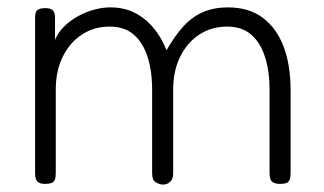

<svg xmlns="http://www.w3.org/2000/svg" viewBox="-20 -488 877 520"><path d="M102 10Q92 10 86 7Q80 4 77.5 -2.5Q75 -9 75 -20V-440Q75 -450 77.5 -455.5Q80 -461 86.5 -463.5Q93 -466 103 -466Q117 -466 123 -460Q129 -454 129 -440V-380Q138 -401 154.5 -417Q171 -433 192 -444.5Q213 -456 235.5 -462Q258 -468 279 -468Q315 -468 343.5 -454Q372 -440 394 -414.5Q416 -389 431 -352Q454 -392 477.5 -417.5Q501 -443 530.5 -455.5Q560 -468 597 -468Q654 -468 691.5 -440Q729 -412 748 -362Q767 -312 767 -244V-19Q767 -8 764.5 -1.5Q762 5 756 7.5Q750 10 739 10Q728 10 721.5 7Q715 4 712.5 -2.5Q710 -9 710 -20V-245Q710 -296 697.5 -334.5Q685 -373 660 -394.5Q635 -416 595 -416Q553 -416 520 -394.5Q487 -373 468 -334.5Q449 -296 449 -245V-18Q449 -5 442.5 2.5Q436 10 426.5 11.5Q417 13 409 9Q403 7 399 3.5Q395 0 393.5 -6Q392 -12 392 -20V-245Q392 -296 379.5 -334.5Q367 -373 342 -394.5Q317 -416 277 -416Q235 -416 202 -394.5Q169 -373 150 -334.5Q131 -296 131 -245V-19Q131 -8 128.5 -1.5Q126 5 119.5 7.5Q113 10 102 10Z"/></svg>

Font: Fredoka Light
Style: Regular
Weight: 300
Designer: Ben Nathan
Foundry: Milena B. Brandão, Ben Nathan
Version: Version 2.001